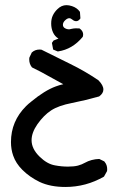

<svg xmlns="http://www.w3.org/2000/svg" viewBox="-20 -410 540 760"><path d="M95.7 -174.8Q95.7 -181.2 96.7 -183.1L106 -202.6L106.9 -203.1Q119.1 -213.9 136.7 -213.9Q139.6 -213.9 144 -213.4Q201.7 -184.6 258.5 -156.7Q315.4 -128.9 369.6 -92.3Q389.2 -72.3 389.2 -55.7Q389.2 -40.5 373 -28.8L372.6 -28.3Q319.8 -13.2 265.1 -2.4Q211.9 7.8 182.6 26.9Q153.3 45.9 127.9 82Q105 115.2 105 145Q105 179.2 136.7 210Q166.5 239.3 197.8 244.6Q223.6 249.5 249 249.5Q273.4 249.5 288.8 245.4Q304.2 241.2 315.9 234.4Q341.3 220.2 373 219.2L393.1 229L393.6 230Q404.3 242.2 404.3 259.8Q404.3 262.7 403.8 267.1L391.6 289.1Q320.3 330.1 238.8 330.1Q179.2 330.1 136.7 310.1Q97.2 291 68.4 262.2Q42.5 236.3 32.2 206.1Q23.4 181.2 23.4 152.3Q23.4 69.8 83 10.3Q92.3 1 103 -7.3Q156.7 -51.8 200.7 -67.9Q214.8 -73.2 230.5 -76.7Q201.2 -92.3 171.6 -109.1Q142.1 -126 106.9 -143.1L106 -144Q95.7 -157.2 95.7 -174.8ZM207 -373.5Q223.1 -389.6 243.2 -389.6Q253.4 -389.6 265.1 -385.7Q285.2 -378.9 295.4 -364.3L296.4 -363.3L298.3 -337.4L297.4 -335.9L293.9 -332Q288.6 -326.2 281.2 -326.2Q273.4 -326.2 265.6 -333Q259.8 -337.9 253.9 -337.9Q246.1 -337.9 236.8 -328.6Q229 -320.8 229 -311.8Q229 -302.7 237.8 -297.9Q244.6 -293.9 252.4 -293.9Q256.8 -293.9 261.2 -295.4Q272 -297.9 280 -297.9Q288.1 -297.9 294.9 -297.4Q298.8 -294.4 300.8 -292.5Q309.1 -284.2 309.1 -273.4Q309.1 -269.5 307.6 -264.2Q266.6 -214.8 210 -206.5H208L190.4 -213.9L185.5 -240.2L191.9 -249.5L211.4 -257.3Q196.8 -266.1 189.7 -282Q182.6 -297.9 182.6 -316.7Q182.6 -335.4 189.2 -349.1Q195.8 -362.8 207 -373.5Z"/></svg>

Font: Bakudai
Style: Medium
Weight: 500
Version: Version 1.48